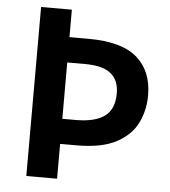

<svg xmlns="http://www.w3.org/2000/svg" viewBox="-52 -761 716 808"><g transform="rotate(5 306.5 -357.0)"><path d="M570 -382Q570 -320 544 -266.5Q518 -213 456.5 -180Q395 -147 289 -147H219V0H89V-714H219V-598H299Q440 -598 505 -541.5Q570 -485 570 -382ZM276 -253Q356 -253 397 -282.5Q438 -312 438 -379Q438 -435 403.5 -463Q369 -491 293 -491H219V-253Z"/></g></svg>

Font: Noto Sans Lao UI SemBd
Style: Regular
Weight: 600
Designer: Monotype Design Team
Foundry: Monotype Imaging Inc.
Version: Version 2.000; ttfautohint (v1.8.4.7-5d5b)